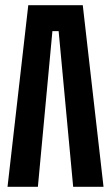

<svg xmlns="http://www.w3.org/2000/svg" viewBox="-20 -720 428 740"><path d="M299 -700 379 0H262L206 -600H182L126 0H9L89 -700Z"/></svg>

Font: Tektur Condensed Medium
Style: Regular
Weight: 500
Width: 3
Designer: Adam Jagosz
Foundry: Adam Jagosz
Version: Version 1.005;gftools[0.9.30]